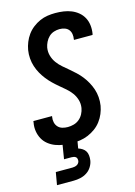

<svg xmlns="http://www.w3.org/2000/svg" viewBox="-141 -816 781 1109"><g transform="rotate(-15 250.0 -261.5)"><path d="M205 8Q179 8 154 4.5Q129 1 106.5 -7.5Q84 -16 65 -31Q46 -46 34.5 -67Q23 -88 19 -113Q15 -138 20 -164Q20 -166 20.5 -168Q21 -170 21 -173H133Q133 -172 132.5 -171Q132 -170 132 -169Q129 -152 132.5 -136Q136 -120 146.5 -108.5Q157 -97 172.5 -92.5Q188 -88 205 -88Q223 -88 241 -93Q259 -98 273.5 -110Q288 -122 297 -139Q306 -156 309 -174Q313 -199 306 -222.5Q299 -246 285 -265Q271 -284 253 -299.5Q235 -315 217 -330Q199 -345 182 -361.5Q165 -378 150.5 -396.5Q136 -415 124.5 -435.5Q113 -456 105.5 -479Q98 -502 96 -527Q94 -552 98 -577Q102 -600 111 -622.5Q120 -645 134.5 -665Q149 -685 169 -700.5Q189 -716 211.5 -726Q234 -736 257.5 -739.5Q281 -743 304 -743Q329 -743 353.5 -739.5Q378 -736 400 -727Q422 -718 440 -703Q458 -688 469 -667.5Q480 -647 483 -622.5Q486 -598 482 -573Q481 -571 481 -569Q481 -567 480 -565H369Q369 -566 369 -567Q369 -568 369 -569Q372 -584 369.5 -599.5Q367 -615 358 -626Q349 -637 334.5 -642Q320 -647 304 -647Q287 -647 270 -641.5Q253 -636 240 -623.5Q227 -611 219 -594.5Q211 -578 208 -562Q204 -536 211 -512.5Q218 -489 232 -470Q246 -451 264 -435.5Q282 -420 300 -405Q318 -390 335 -374Q352 -358 366.5 -339.5Q381 -321 392.5 -300Q404 -279 411.5 -256.5Q419 -234 421 -209Q423 -184 419 -158Q415 -135 405.5 -112Q396 -89 380.5 -68.5Q365 -48 344 -33Q323 -18 300 -8.5Q277 1 253 4.5Q229 8 205 8ZM57 220 70 145H170Q176 145 183 143.5Q190 142 196 139Q202 136 206.5 130Q211 124 212 118Q213 111 211.5 104Q210 97 205 93Q200 89 193.5 87.5Q187 86 180 86H135L149 0H238L230 47Q243 51 254.5 58.5Q266 66 272.5 77Q279 88 280.5 102Q282 116 280 131Q277 151 265.5 169.5Q254 188 236 199.5Q218 211 197.5 215.5Q177 220 157 220Z"/></g></svg>

Font: Iosevka SS04 Oblique
Style: Bold
Weight: 700
Italic angle: -9°
Monospace: yes
Designer: Belleve Invis
Foundry: Belleve Invis
Version: Version 19.0.0; ttfautohint (v1.8.4)